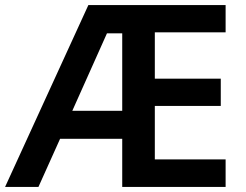

<svg xmlns="http://www.w3.org/2000/svg" viewBox="-20 -734 965 754"><path d="M866 0V-108H588V-318H847V-425H588V-607H866V-714H327L0 0H131L216 -189H460V0ZM264 -299 400 -603H460V-299Z"/></svg>

Font: Noto Sans Myanmar SemiBold
Style: Regular
Weight: 600
Designer: Monotype Design Team
Foundry: Monotype Imaging Inc.
Version: Version 2.107